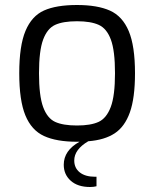

<svg xmlns="http://www.w3.org/2000/svg" viewBox="-20 -561 617 768"><path d="M277 81Q277 111 299 128.5Q321 146 360 146H366V184Q355 187 340 187Q291 187 263 162Q235 137 235 98Q235 41 298 6H288Q206 6 156 -17Q106 -40 81.5 -99.5Q57 -159 57 -268Q57 -378 82 -437.5Q107 -497 156 -519Q205 -541 288 -541Q370 -541 420 -518.5Q470 -496 495 -436.5Q520 -377 520 -268Q520 -169 499.5 -111.5Q479 -54 438.5 -27.5Q398 -1 333 4Q277 37 277 81ZM288 -59Q343 -59 374.5 -73.5Q406 -88 423 -133Q440 -178 440 -268Q440 -358 423.5 -402.5Q407 -447 375 -461.5Q343 -476 288 -476Q232 -476 200.5 -461.5Q169 -447 152.5 -402.5Q136 -358 136 -268Q136 -178 152.5 -133Q169 -88 200.5 -73.5Q232 -59 288 -59Z"/></svg>

Font: Exo
Style: Regular
Weight: 400
Designer: Natanael Gama
Foundry: Natanael Gama
Version: Version 1.500; ttfautohint (v1.6)